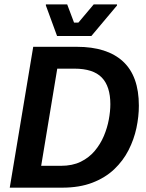

<svg xmlns="http://www.w3.org/2000/svg" viewBox="-20 -866 672 886"><path d="M25 0 133.3 -650H335Q474.2 -650 547.5 -582.5Q620.8 -515 620.8 -378.3Q620.8 -328.3 609.6 -275.4Q598.3 -222.5 573.3 -173.3Q548.3 -124.2 507.1 -85Q465.8 -45.8 406.2 -22.9Q346.7 0 266.7 0ZM170 -100.8H260.8Q314.2 -100.8 352.5 -119.6Q390.8 -138.3 417.1 -169.6Q443.3 -200.8 459.2 -238.3Q475 -275.8 482.1 -314.2Q489.2 -352.5 489.2 -385Q489.2 -467.5 449.6 -508.3Q410 -549.2 323.3 -549.2H244.2ZM243.3 -700 191.7 -840.8V-845.8H290L321.7 -761.7H341.7L412.5 -845.8H520V-840.8L401.7 -700Z"/></svg>

Font: Familjen Grotesk SemiBold
Style: Italic
Weight: 600
Italic angle: -9.46201°
Designer: Anders Wikstroem, Jonas Baeckman, Matilda Gysing, Kristian Moeller
Foundry: Familjen STHLM AB
Version: Version 2.002